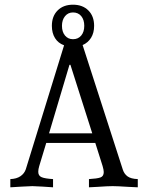

<svg xmlns="http://www.w3.org/2000/svg" viewBox="-20 -795 631 818"><path d="M567 -32V3Q533 1 525 1Q480 -2 460 -2Q439 -2 397 1Q389 1 359 3V-32Q394 -34 408 -39Q422 -44 422 -62Q422 -71 417 -88L386 -186H177L147 -87Q143 -74 143 -63Q143 -46 157.5 -40Q172 -34 206 -32V3L161 0Q121 -2 118 -2Q114 -2 74 0L24 3V-32Q51 -33 67.5 -44.5Q84 -56 90 -74L253 -602Q228 -611 214.5 -632.5Q201 -654 201 -685Q201 -726 225.5 -750.5Q250 -775 291 -775Q332 -775 356.5 -750.5Q381 -726 381 -685Q381 -655 368 -634Q355 -613 332 -603L503 -73Q509 -54 523.5 -43.5Q538 -33 567 -32ZM244 -685Q244 -659 257 -643.5Q270 -628 291 -628Q313 -628 326 -643.5Q339 -659 339 -685Q339 -711 326 -726.5Q313 -742 291 -742Q270 -742 257 -726Q244 -710 244 -685ZM373 -227 280 -519H276L189 -227Z"/></svg>

Font: Gupter
Style: Regular
Weight: 400
Designer: Octavio Pardo
Version: Version 1.000